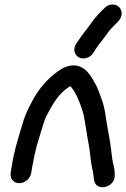

<svg xmlns="http://www.w3.org/2000/svg" viewBox="-20 -754 546 830"><path d="M383.3 -525.4 392 -539.5C397.2 -546.7 403.6 -555.6 407.3 -561.2C418.2 -576.1 428.6 -587 446.3 -613C461.6 -633.6 471.9 -640.8 491.4 -662C513.6 -685.9 507.3 -712.8 493 -725.2C479.6 -736.7 451.9 -741 430.2 -717.6C412 -699.7 395.8 -684.7 375 -655C354.6 -626.1 341.7 -613.2 320 -580.4L309.9 -565.8C291.9 -539.7 305 -512.7 323.3 -504.6C340 -497.1 368.6 -502 383.3 -525.4ZM115.1 -7 118.2 -27C122 -51 132.3 -99.4 137.6 -119.2C141.3 -133.2 171.9 -234.4 177.4 -246.7C203.3 -295.5 225.9 -338.4 264.4 -368.3C273.9 -375.6 280.4 -380.1 282.9 -381.3C283.5 -381 284.2 -380.7 286.5 -378.9C307 -356.2 324.6 -313.3 336.8 -274.8C345.5 -251.4 355.8 -165.2 363.2 -131.3C368.9 -104.1 371.5 -57.1 378.1 -27.7C383.1 -8.7 383.9 3.9 386.4 22.9C393.5 78.3 479.5 58 476.1 1.1C475.6 -12.5 475.1 -22.4 471.9 -36.3C465.7 -60.4 465.4 -64 461.5 -97.5C455.7 -150.4 447.3 -182.8 438.6 -239.1C431 -300 421.4 -319.1 406 -361.5C399.5 -379.5 390.3 -395.2 382.4 -408.9C367.3 -434.3 333.4 -491.5 262 -464C249.1 -459 233 -448.4 215.5 -434.5C173 -400.8 141.8 -360.2 116.5 -311.6C96.4 -273.4 88.9 -259.6 71.7 -200.3C51.7 -131.8 40.8 -100.4 29.2 -27L26.1 -7C22.3 17.1 38.3 38 63.5 38C88.7 38 111.3 17.1 115.1 -7Z"/></svg>

Font: Just Breathe
Style: BdObl3
Weight: 400
Foundry: Cannot Into Space Fonts
Version: Version 0.72